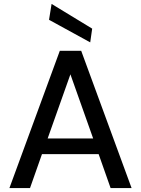

<svg xmlns="http://www.w3.org/2000/svg" viewBox="-20 -959 718 979"><path d="M28 0 285 -700H394L651 0H544L483 -173H194L133 0ZM339 -580 223 -253H455ZM440 -743 230 -858 243 -939 450 -813Z"/></svg>

Font: DM Sans Medium
Style: Regular
Weight: 500
Designer: Colophon Foundry, Jonny Pinhorn
Foundry: Colophon Foundry
Version: Version 4.004; ttfautohint (v1.8.4.7-5d5b)